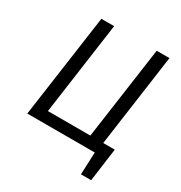

<svg xmlns="http://www.w3.org/2000/svg" viewBox="-192 -824 1043 1109"><g transform="rotate(30 329.0 -269.5)"><path d="M530 -72H607L577 149H509L515 0H65L162 -688H247L161 -72H444L531 -688H616Z"/></g></svg>

Font: Fira Sans Book
Style: Italic
Weight: 350
Italic angle: -8°
Designer: bBox Type GmbH & Carrois Corporate GbR & Edenspiekermann AG
Foundry: bBox Type GmbH & Carrois Corporate GbR & Edenspiekermann AG
Version: Version 4.301